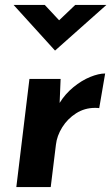

<svg xmlns="http://www.w3.org/2000/svg" viewBox="-20 -756 454 776"><path d="M221 -340Q243 -376 276.5 -403.5Q310 -431 344.5 -445Q379 -459 405 -459L381 -319Q375 -320 364 -320Q322 -320 287.5 -298Q253 -276 231.5 -241.5Q210 -207 206 -171L185 0H46L99 -437H225ZM410 -736 203 -552H202L35 -736H161L219 -674L284 -736Z"/></svg>

Font: Josefin Sans
Style: Bold Italic
Weight: 700
Italic angle: -7°
Designer: Santiago Orozco
Foundry: Typemade
Version: Version 2.000